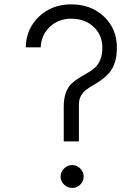

<svg xmlns="http://www.w3.org/2000/svg" viewBox="-20 -874 640 903"><path d="M279.8 -209V-373.5Q279.8 -410.6 289.8 -437.7Q299.8 -464.8 315.9 -480.2Q332 -495.6 351.3 -507.3Q370.6 -519 389.9 -530Q409.2 -541 425.3 -554.7Q441.4 -568.4 451.4 -592.5Q461.4 -616.7 461.4 -649.9Q461.4 -709 420.4 -747.6Q379.4 -786.1 314.9 -786.1Q254.9 -786.1 214.6 -748Q174.3 -710 171.4 -651.4H101.1Q103 -738.8 163.6 -796.1Q224.1 -853.5 314.9 -853.5Q408.7 -853.5 469.2 -795.9Q529.8 -738.3 529.8 -649.9Q529.8 -610.4 520 -580.3Q510.3 -550.3 494.4 -532.2Q478.5 -514.2 459.5 -500Q440.4 -485.8 421.4 -475.1Q402.3 -464.4 386.5 -452.6Q370.6 -440.9 360.8 -423.3Q351.1 -405.8 351.1 -382.3V-209ZM319.8 9.8Q297.4 9.8 281.2 -5.9Q265.1 -21.5 265.1 -43.9Q265.1 -65.4 281.2 -81.5Q297.4 -97.7 319.8 -97.7Q341.3 -97.7 357.4 -81.5Q373.5 -65.4 373.5 -43.9Q373.5 -22 357.7 -6.1Q341.8 9.8 319.8 9.8Z"/></svg>

Font: Now
Style: Regular
Weight: 400
Designer: Alfredo Marco Pradil
Foundry: Alfredo Marco Pradil
Version: Version 1.002;PS 001.002;hotconv 1.0.88;makeotf.lib2.5.64775